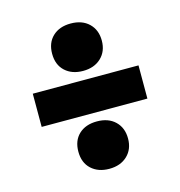

<svg xmlns="http://www.w3.org/2000/svg" viewBox="-94 -766 723 771"><g transform="rotate(-15 268.0 -380.0)"><path d="M267.5 -485Q221.5 -485 193 -511.2Q164.5 -537.5 164.5 -583.5Q164.5 -629 192.5 -655.5Q220.5 -682 267.5 -682Q315 -682 343 -655Q371 -628 371 -583.5Q371 -539 342.5 -512Q314 -485 267.5 -485ZM48 -311V-449H487.5V-311ZM267.5 -78Q221.5 -78 193 -104.2Q164.5 -130.5 164.5 -176.5Q164.5 -222.5 192.5 -248.8Q220.5 -275 267.5 -275Q315 -275 343 -248Q371 -221 371 -176.5Q371 -132 342.5 -105Q314 -78 267.5 -78Z"/></g></svg>

Font: Encode Sans SmCnd XBd
Style: Regular
Weight: 800
Width: 4
Designer: Multiple Designers
Foundry: Impallari Type
Version: Version 3.002; ttfautohint (v1.8.3) -l 8 -r 50 -G 200 -x 14 